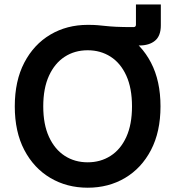

<svg xmlns="http://www.w3.org/2000/svg" viewBox="-20 -852 810 882"><path d="M384.8 -655.8V-737.8Q410.6 -737.8 428.2 -736.3Q445.8 -734.9 464.8 -732.7Q483.9 -730.5 513.4 -729Q543 -727.5 593.3 -727.5Q604.5 -727.5 604.5 -738.8V-831.5H718.8V-735.4Q718.8 -687.5 692.4 -665.3Q666 -643.1 620.1 -643.1Q597.7 -643.1 576.7 -645Q555.7 -647 530.5 -649.4Q505.4 -651.9 470.5 -653.8Q435.5 -655.8 384.8 -655.8ZM382.8 10.3Q287.1 10.3 211.2 -34.7Q135.3 -79.6 91.6 -163.1Q47.9 -246.6 47.9 -363.3Q47.9 -480.5 91.6 -564.2Q135.3 -647.9 211.2 -692.9Q287.1 -737.8 382.8 -737.8Q478.5 -737.8 554.2 -692.9Q629.9 -647.9 673.6 -564.2Q717.3 -480.5 717.3 -363.3Q717.3 -246.6 673.6 -162.8Q629.9 -79.1 554.2 -34.4Q478.5 10.3 382.8 10.3ZM382.8 -106.4Q441.9 -106.4 488 -136Q534.2 -165.5 560.3 -222.9Q586.4 -280.3 586.4 -363.3Q586.4 -446.8 560.3 -504.4Q534.2 -562 488 -591.6Q441.9 -621.1 382.8 -621.1Q323.2 -621.1 277.3 -591.3Q231.4 -561.5 205.1 -504.2Q178.7 -446.8 178.7 -363.3Q178.7 -280.3 205.1 -223.1Q231.4 -166 277.3 -136.2Q323.2 -106.4 382.8 -106.4Z"/></svg>

Font: Inter 17pt SemiBold
Style: Regular
Weight: 600
Version: Version 4.001;git-66647c0bb